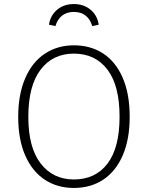

<svg xmlns="http://www.w3.org/2000/svg" viewBox="-20 -918 731 949"><path d="M621 -341Q621 -230 587 -151Q553 -72 491 -30.5Q429 11 345 11Q263 11 201 -30Q139 -71 104.5 -150Q70 -229 70 -340Q70 -451 104.5 -531Q139 -611 201.5 -652.5Q264 -694 345 -694Q428 -694 490 -653.5Q552 -613 586.5 -533.5Q621 -454 621 -341ZM120 -340Q120 -189 181 -110Q242 -31 345 -31Q452 -31 511.5 -109.5Q571 -188 571 -341Q571 -495 511 -574Q451 -653 345 -653Q241 -653 180.5 -573.5Q120 -494 120 -340ZM468 -796 436 -789Q426 -823 403 -841Q380 -859 345 -859Q310 -859 287 -841Q264 -823 254 -789L222 -796Q229 -842 262.5 -870Q296 -898 345 -898Q394 -898 427.5 -870Q461 -842 468 -796Z"/></svg>

Font: FiraGO ExtraLight
Style: Regular
Weight: 200
Designer: bBox Type
Foundry: bBox Type GmbH
Version: Version 1.001